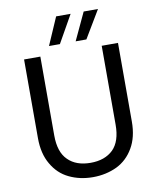

<svg xmlns="http://www.w3.org/2000/svg" viewBox="-97 -975 869 1057"><g transform="rotate(-10 337.5 -446.5)"><path d="M75 -697C75 -697 75 -257 75 -257C75 -257 75 -257 75 -257C75 -199 87 -150 110 -111C133 -71 164 -41 204 -22C243 -3 288 7 337 7C337 7 337 7 337 7C386 7 431 -3 471 -22C510 -41 542 -71 565 -111C588 -150 600 -199 600 -257C600 -257 600 -697 600 -697C600 -697 509 -697 509 -697C509 -697 509 -256 509 -256C509 -256 509 -256 509 -256C509 -194 494 -148 464 -118C433 -88 391 -73 338 -73C338 -73 338 -73 338 -73C284 -73 242 -88 212 -118C181 -148 166 -194 166 -256C166 -256 166 -697 166 -697C166 -697 75 -697 75 -697ZM371 -900C371 -900 290 -900 290 -900C290 -900 223 -746 223 -746C223 -746 284 -746 284 -746C284 -746 371 -900 371 -900ZM524 -900C524 -900 444 -900 444 -900C444 -900 372 -746 372 -746C372 -746 432 -746 432 -746C432 -746 524 -900 524 -900Z"/></g></svg>

Font: Girnar Poppins
Style: Regular
Weight: 500
Designer: Ninad Kale (Devanagari), Jonny Pinhorn (Latin)
Foundry: Indian Type Foundry
Version: ""